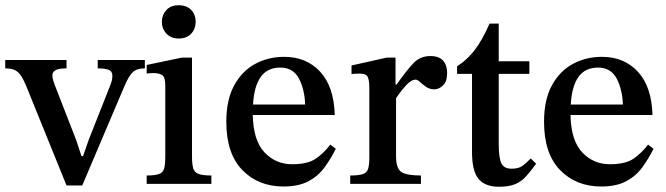

<svg xmlns="http://www.w3.org/2000/svg" viewBox="-36 -702 2544 733"><path d="M278 6H218L68 -364Q55 -397 44 -413Q33 -429 19.5 -435Q6 -441 -16 -441V-473H218V-441Q188 -441 176 -434Q164 -427 164 -415Q164 -405 167 -395.5Q170 -386 174 -375L255 -167L275 -106H281L303 -169L386 -379Q387 -382 390 -391Q393 -400 393 -413Q393 -430 378.5 -435.5Q364 -441 337 -441V-473H517V-441Q487 -441 471.5 -427Q456 -413 439 -373Z M771 0H524V-32Q557 -32 572 -38Q587 -44 591 -59.5Q595 -75 595 -104V-375Q595 -408 583 -415.5Q571 -423 549 -423Q539 -423 531.5 -422Q524 -421 524 -421V-454L658 -482H697V-105Q697 -76 701.5 -60Q706 -44 722 -38Q738 -32 771 -32ZM646 -555Q617 -555 599.5 -573.5Q582 -592 582 -619Q582 -645 599 -663.5Q616 -682 646 -682Q677 -682 694 -664Q711 -646 711 -619Q711 -592 694 -573.5Q677 -555 646 -555Z M1046 10Q950 10 889 -53Q828 -116 828 -237Q828 -321 858 -376Q888 -431 938 -458Q988 -485 1049 -485Q1134 -485 1186.5 -428Q1239 -371 1242 -263H929Q931 -165 974 -120Q1017 -75 1079 -75Q1139 -75 1170 -96.5Q1201 -118 1225 -150L1246 -134Q1227 -96 1203 -63Q1179 -30 1141.5 -10Q1104 10 1046 10ZM930 -303H1129Q1127 -361 1105 -402.5Q1083 -444 1034 -444Q985 -444 959.5 -408.5Q934 -373 930 -303Z M1571 0H1301V-32Q1334 -32 1349.5 -37.5Q1365 -43 1369.5 -58Q1374 -73 1374 -101V-366Q1374 -393 1368.5 -407Q1363 -421 1337 -421Q1322 -421 1314 -420Q1306 -419 1306 -419V-452L1440 -482H1474V-379H1478Q1516 -433 1542 -460.5Q1568 -488 1607 -488Q1640 -488 1655.5 -470.5Q1671 -453 1671 -424Q1671 -391 1655.5 -376Q1640 -361 1622 -361Q1604 -361 1590.5 -370.5Q1577 -380 1567.5 -389Q1558 -398 1551 -398Q1534 -398 1514 -376Q1494 -354 1476 -327V-106Q1476 -59 1496 -45.5Q1516 -32 1571 -32Z M1990 -97 2011 -77Q1991 -50 1973.5 -30Q1956 -10 1932 0.5Q1908 11 1869 11Q1816 11 1791 -19Q1766 -49 1766 -122V-420H1709V-449Q1746 -472 1775.5 -510Q1805 -548 1833 -612H1868V-468H1985V-420H1868V-153Q1868 -99 1878 -78.5Q1888 -58 1917 -58Q1943 -58 1957.5 -68Q1972 -78 1990 -97Z M2259 10Q2163 10 2102 -53Q2041 -116 2041 -237Q2041 -321 2071 -376Q2101 -431 2151 -458Q2201 -485 2262 -485Q2347 -485 2399.5 -428Q2452 -371 2455 -263H2142Q2144 -165 2187 -120Q2230 -75 2292 -75Q2352 -75 2383 -96.5Q2414 -118 2438 -150L2459 -134Q2440 -96 2416 -63Q2392 -30 2354.5 -10Q2317 10 2259 10ZM2143 -303H2342Q2340 -361 2318 -402.5Q2296 -444 2247 -444Q2198 -444 2172.5 -408.5Q2147 -373 2143 -303Z"/></svg>

Font: STIX Two Text Medium
Style: Regular
Weight: 500
Designer: Ross Mills, John Hudson & Paul Hanslow, Tiro Typeworks Ltd; with prior portions MicroPress Inc., and Coen Hoffman.
Foundry: Tiro Typeworks Ltd
Version: Version 2.13 b171